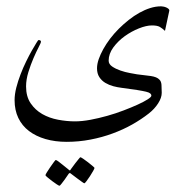

<svg xmlns="http://www.w3.org/2000/svg" viewBox="-20 -330 592 604"><path d="M499 -232.9Q490.7 -240.7 482.7 -245.4Q474.6 -250 458 -250Q440.4 -250 417 -240.7Q393.6 -231.4 372.3 -216.1Q351.1 -200.7 336.4 -180.7Q321.8 -160.6 321.8 -139.2Q321.8 -128.4 332.8 -120.8Q343.8 -113.3 358.6 -108.2Q373.5 -103 388.4 -100.3Q403.3 -97.7 411.1 -96.2Q423.8 -94.2 434.8 -93.3Q445.8 -92.3 454.8 -90.8Q463.9 -89.4 470.7 -86.7Q477.5 -84 481.9 -79.1Q487.3 -73.7 488 -63Q488.8 -52.2 488.8 -38.1Q488.8 -22.5 477.5 -4.9Q466.3 12.7 448.2 26.9Q425.3 44.9 396.5 61.3Q367.7 77.6 334.5 89.8Q301.3 102.1 264.6 109.1Q228 116.2 189.9 116.2Q153.3 116.2 123 107.4Q92.8 98.6 71 82Q49.3 65.4 37.6 41Q25.9 16.6 25.9 -15.1Q25.9 -33.2 31.2 -54.2Q36.6 -75.2 44.7 -96.2Q52.7 -117.2 62.3 -136.7Q71.8 -156.2 80.3 -171.1Q88.9 -186 94.5 -195.1Q100.1 -204.1 101.1 -204.1Q108.9 -204.1 108.9 -198.2Q108.9 -195.8 101.6 -181.6Q94.2 -167.5 85.4 -147.2Q76.7 -127 69.3 -103.3Q62 -79.6 62 -58.1Q62 -26.4 76.4 -5.1Q90.8 16.1 113 28.8Q135.3 41.5 162.6 46.6Q189.9 51.8 215.8 51.8Q237.8 51.8 264.2 46.9Q290.5 42 317.4 34.4Q344.2 26.9 369.1 17.3Q394 7.8 413.3 -1Q432.6 -9.8 444.3 -17.3Q456.1 -24.9 456.1 -28.8Q456.1 -33.2 452.6 -36.1Q449.2 -39.1 439.5 -41.5Q429.7 -43.9 411.1 -46.9Q392.6 -49.8 362.8 -53.7Q350.1 -55.2 336.4 -58.8Q322.8 -62.5 311.3 -69.3Q299.8 -76.2 292.5 -87.4Q285.2 -98.6 285.2 -115.2Q285.2 -128.4 290.5 -143.8Q295.9 -159.2 304.9 -175.5Q314 -191.9 326.4 -208.3Q338.9 -224.6 353.5 -239.3Q368.7 -254.4 385 -267.3Q401.4 -280.3 418.5 -289.8Q435.5 -299.3 452.6 -304.7Q469.7 -310.1 486.8 -310.1Q489.3 -310.1 493.7 -309.3Q498 -308.6 502.2 -306.9Q506.3 -305.2 509.5 -302.7Q512.7 -300.3 512.7 -296.9ZM277.3 198.2Q277.3 200.2 272.9 208Q268.6 215.8 262.9 224.4Q257.3 232.9 252.2 239.7Q247.1 246.6 245.1 246.6Q244.1 246.6 237.5 241.9Q231 237.3 223.1 231.4Q214.4 225.1 203.1 216.3Q201.2 214.4 199.7 214.4Q198.2 214.4 196.3 216.3Q189 227.1 183.1 235.4Q177.7 242.7 173.1 248.5Q168.5 254.4 167 254.4Q165.5 254.4 158.4 249.8Q151.4 245.1 143.6 239.3Q135.7 233.4 129.4 228Q123 222.7 123 221.2Q123 219.2 127.7 211.7Q132.3 204.1 138.2 195.6Q144 187 149.2 180.2Q154.3 173.3 155.3 173.3Q157.7 173.3 164.1 178.2Q170.4 183.1 177.2 188.5Q185.5 194.8 195.3 203.1Q198.2 206.1 199.7 206.1Q201.2 206.1 203.1 202.1Q210.4 191.9 216.8 183.6Q222.2 176.8 227.1 170.7Q231.9 164.6 232.9 164.6Q234.4 164.6 241.7 169.4Q249 174.3 256.8 180.4Q264.6 186.5 271 191.9Q277.3 197.3 277.3 198.2Z"/></svg>

Font: Scheherazade
Style: Regular
Weight: 400
Designer: SIL International
Foundry: SIL International
Version: Version 2.100 (build 932/914)